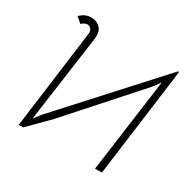

<svg xmlns="http://www.w3.org/2000/svg" viewBox="-152 -871 1064 1043"><g transform="rotate(30 380.0 -350.0)"><path d="M210 -613 134 -66 169 -111 690 -683H697L607 0H564L644 -587L611 -542L238 -124L114 1H86L167 -615Q170 -635 160.5 -646.5Q151 -658 135 -658Q128 -658 118.5 -653Q109 -648 102 -641L67 -670Q97 -701 136 -701Q172 -701 193.5 -678Q215 -655 210 -613Z"/></g></svg>

Font: Bellota Light
Style: Italic
Weight: 300
Italic angle: -7.5°
Designer: Kemie Guaida
Foundry: Kemie Guaida
Version: Version 4.001